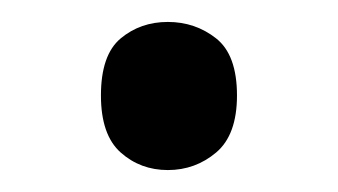

<svg xmlns="http://www.w3.org/2000/svg" viewBox="-20 -141 308 175"><path d="M72 -54Q72 -91 90 -106Q108 -121 133 -121Q158 -121 177 -106Q196 -91 196 -54Q196 -18 177 -2Q158 14 133 14Q108 14 90 -2Q72 -18 72 -54Z"/></svg>

Font: BC Sans
Style: Regular
Weight: 400
Designer: Monotype Design Team
Province of B.C.
Foundry: Monotype Imaging Inc.
Version: Version 2.000;GOOG;noto-source:20170915:90ef993387c0